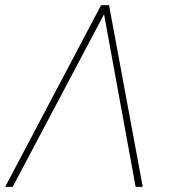

<svg xmlns="http://www.w3.org/2000/svg" viewBox="-30 -731 677 751"><path d="M377 -675.3 19.5 0H-9.8L365.2 -710.4L396.5 -710.9L528.3 0H500.5Z"/></svg>

Font: Roboto Thin
Style: Italic
Weight: 250
Italic angle: -12°
Designer: Google
Version: Version 2.134; 2016